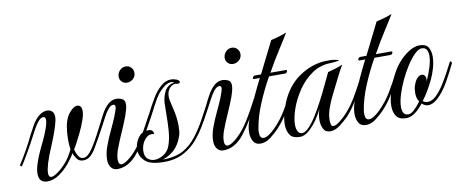

<svg xmlns="http://www.w3.org/2000/svg" viewBox="-52 -660 2091 863"><g transform="rotate(-10 994.0 -229.0)"><path d="M108 5Q69 5 69 -37Q69 -72 100 -139Q109 -157 120.5 -182Q132 -207 140.5 -230.5Q149 -254 149 -269Q149 -283 139 -283Q127 -283 115 -268.5Q103 -254 93.5 -236Q84 -218 78 -207Q63 -178 43 -143Q23 -108 6 -82H5Q3 -82 0 -84.5Q-3 -87 -2 -88Q17 -117 35.5 -150Q54 -183 67 -211Q78 -232 90.5 -254.5Q103 -277 120 -292Q140 -309 160 -309Q174 -309 183 -300.5Q192 -292 192 -275Q192 -271 191.5 -267Q191 -263 190 -258Q186 -239 176.5 -211.5Q167 -184 151 -146Q133 -104 124.5 -75.5Q116 -47 116 -31Q116 -12 129 -12Q143 -12 174 -38Q201 -62 215.5 -85.5Q230 -109 234 -119Q233 -125 232 -136Q231 -147 231 -160Q231 -171 231.5 -182Q232 -193 233 -202Q238 -254 259 -280.5Q280 -307 297 -307Q318 -307 318 -279Q318 -263 309 -237.5Q300 -212 287.5 -186Q275 -160 264.5 -140.5Q254 -121 250 -116Q250 -116 253.5 -104.5Q257 -93 264.5 -82Q272 -71 285 -71Q300 -71 314.5 -88Q329 -105 342 -128Q355 -151 365 -169Q368 -172 370 -172Q373 -172 374.5 -169.5Q376 -167 374 -163Q359 -137 346 -113Q333 -89 318 -74.5Q303 -60 282 -60Q263 -60 252.5 -75.5Q242 -91 240 -101Q230 -82 209.5 -57Q189 -32 162.5 -13.5Q136 5 108 5Z M537 -370Q523 -370 513.5 -379.5Q504 -389 504 -402Q504 -419 515.5 -431Q527 -443 543 -443Q557 -443 567 -433Q577 -423 577 -408Q577 -392 565 -381Q553 -370 537 -370ZM427 5Q409 5 398.5 -8.5Q388 -22 388 -44Q388 -72 399.5 -104Q411 -136 426.5 -168.5Q442 -201 454 -230Q459 -244 463 -255Q467 -266 467 -273Q467 -283 458 -283Q446 -283 434 -268Q422 -253 412.5 -234.5Q403 -216 397 -205Q382 -176 364.5 -145Q347 -114 329 -88Q329 -87 327 -87Q325 -87 322 -90Q319 -93 320 -94Q339 -121 355.5 -151.5Q372 -182 386 -210Q396 -231 408.5 -253.5Q421 -276 438 -291.5Q455 -307 477 -307Q487 -307 500 -302Q515 -296 515 -276Q515 -266 511.5 -252.5Q508 -239 502 -222Q489 -188 473.5 -153.5Q458 -119 445 -84Q435 -57 435 -36Q435 -13 450 -13Q464 -13 493 -38Q522 -64 547 -103.5Q572 -143 607 -210Q608 -212 611 -212Q613 -212 615.5 -209.5Q618 -207 617 -205Q564 -102 522 -48.5Q480 5 427 5Z M640 10Q576 10 552.5 -13Q529 -36 529 -64Q529 -90 542 -111.5Q555 -133 568 -137Q577 -153 587.5 -172Q598 -191 607 -209Q625 -245 644 -277.5Q663 -310 685.5 -330Q708 -350 733 -350Q745 -350 758 -345Q771 -339 771 -333Q771 -329 767 -327Q763 -325 758 -326Q740 -331 725 -316Q710 -301 710 -275Q710 -271 710.5 -266.5Q711 -262 712 -257Q718 -233 724.5 -202Q731 -171 731 -139Q731 -127 730 -115Q729 -103 725 -92Q712 -55 689.5 -33.5Q667 -12 635 -2Q659 -1 685.5 -6.5Q712 -12 731 -23Q764 -42 789.5 -75Q815 -108 835 -144.5Q855 -181 871 -211Q872 -215 877 -215Q880 -215 882 -212.5Q884 -210 882 -207Q862 -170 841 -132.5Q820 -95 794 -63.5Q768 -32 732 -12Q693 10 640 10ZM599 -7Q619 -7 640 -20Q661 -33 670 -58Q681 -89 683.5 -127.5Q686 -166 686 -200Q686 -234 687 -252Q689 -280 702 -304.5Q715 -329 746 -334Q739 -338 732 -338Q715 -338 697 -323Q679 -308 670 -296Q656 -277 643 -251Q630 -225 614 -196L584 -142Q587 -143 593 -143Q609 -143 613.5 -134Q618 -125 616 -121Q613 -122 610.5 -122.5Q608 -123 606 -123Q589 -123 576.5 -109Q564 -95 559 -78Q557 -71 556 -64.5Q555 -58 555 -53Q555 -29 568 -18Q581 -7 599 -7Z M1021 -370Q1007 -370 997.5 -379.5Q988 -389 988 -402Q988 -419 999.5 -431Q1011 -443 1027 -443Q1041 -443 1051 -433Q1061 -423 1061 -408Q1061 -392 1049 -381Q1037 -370 1021 -370ZM911 5Q893 5 882.5 -8.5Q872 -22 872 -44Q872 -72 883.5 -104Q895 -136 910.5 -168.5Q926 -201 938 -230Q943 -244 947 -255Q951 -266 951 -273Q951 -283 942 -283Q930 -283 918 -268Q906 -253 896.5 -234.5Q887 -216 881 -205Q866 -176 848.5 -145Q831 -114 813 -88Q813 -87 811 -87Q809 -87 806 -90Q803 -93 804 -94Q823 -121 839.5 -151.5Q856 -182 870 -210Q880 -231 892.5 -253.5Q905 -276 922 -291.5Q939 -307 961 -307Q971 -307 984 -302Q999 -296 999 -276Q999 -266 995.5 -252.5Q992 -239 986 -222Q973 -188 957.5 -153.5Q942 -119 929 -84Q919 -57 919 -36Q919 -13 934 -13Q948 -13 977 -38Q1006 -64 1031 -103.5Q1056 -143 1091 -210Q1092 -212 1095 -212Q1097 -212 1099.5 -209.5Q1102 -207 1101 -205Q1048 -102 1006 -48.5Q964 5 911 5Z M1081 4Q1058 4 1048 -13Q1038 -30 1038 -53Q1038 -84 1051 -115Q1072 -170 1090.5 -210Q1109 -250 1128 -287H1101Q1097 -287 1097 -291Q1097 -294 1100 -298Q1103 -302 1107 -302H1136L1208 -446Q1225 -450 1244.5 -455.5Q1264 -461 1280 -468Q1264 -441 1236 -397.5Q1208 -354 1179 -302H1250Q1254 -302 1254 -298Q1254 -295 1251 -291Q1248 -287 1244 -287H1170Q1139 -232 1114.5 -173Q1090 -114 1082 -62Q1081 -58 1081 -53.5Q1081 -49 1081 -46Q1081 -19 1099 -19Q1110 -19 1124 -28.5Q1138 -38 1151 -51Q1183 -83 1206.5 -122Q1230 -161 1250 -201Q1252 -203 1253 -203Q1260 -203 1260 -195Q1259 -195 1254.5 -186Q1250 -177 1249 -176Q1231 -141 1212 -109Q1193 -77 1166 -48Q1151 -32 1128 -14Q1105 4 1081 4Z M1261 5Q1227 5 1214.5 -14Q1202 -33 1202 -61Q1202 -90 1212 -122Q1222 -154 1231 -173Q1263 -240 1320.5 -275.5Q1378 -311 1439 -311Q1447 -311 1455.5 -311Q1464 -311 1472 -309Q1492 -306 1492 -304Q1492 -302 1477.5 -300Q1463 -298 1456 -298Q1407 -298 1368.5 -272Q1330 -246 1303 -206Q1276 -166 1261.5 -124.5Q1247 -83 1247 -53Q1247 -34 1253.5 -22Q1260 -10 1273 -10Q1287 -10 1305 -29Q1323 -48 1340 -75.5Q1357 -103 1371 -129.5Q1385 -156 1392 -170L1435 -260Q1452 -264 1469.5 -269.5Q1487 -275 1503 -282Q1486 -253 1470.5 -221Q1455 -189 1439 -158Q1427 -135 1415.5 -104Q1404 -73 1404 -48V-44Q1404 -36 1406 -26.5Q1408 -17 1417 -17Q1428 -17 1445 -30.5Q1462 -44 1469 -51Q1501 -83 1524.5 -122Q1548 -161 1568 -201Q1570 -203 1571 -203Q1579 -203 1577 -195Q1577 -195 1572.5 -186Q1568 -177 1567 -176Q1548 -141 1529 -109Q1510 -77 1484 -48Q1468 -32 1445 -14Q1422 4 1399 4Q1377 4 1368 -13.5Q1359 -31 1359 -53Q1359 -67 1361.5 -80.5Q1364 -94 1367 -104Q1360 -86 1342.5 -60Q1325 -34 1303.5 -14.5Q1282 5 1261 5Z M1562 4Q1539 4 1529 -13Q1519 -30 1519 -53Q1519 -84 1532 -115Q1553 -170 1571.5 -210Q1590 -250 1609 -287H1582Q1578 -287 1578 -291Q1578 -294 1581 -298Q1584 -302 1588 -302H1617L1689 -446Q1706 -450 1725.5 -455.5Q1745 -461 1761 -468Q1745 -441 1717 -397.5Q1689 -354 1660 -302H1731Q1735 -302 1735 -298Q1735 -295 1732 -291Q1729 -287 1725 -287H1651Q1620 -232 1595.5 -173Q1571 -114 1563 -62Q1562 -58 1562 -53.5Q1562 -49 1562 -46Q1562 -19 1580 -19Q1591 -19 1605 -28.5Q1619 -38 1632 -51Q1664 -83 1687.5 -122Q1711 -161 1731 -201Q1733 -203 1734 -203Q1741 -203 1741 -195Q1740 -195 1735.5 -186Q1731 -177 1730 -176Q1712 -141 1693 -109Q1674 -77 1647 -48Q1632 -32 1609 -14Q1586 4 1562 4Z M1746 5Q1713 5 1700.5 -13.5Q1688 -32 1688 -59Q1688 -88 1698 -120.5Q1708 -153 1717 -173Q1744 -236 1785 -271.5Q1826 -307 1860 -307Q1889 -307 1899.5 -290Q1910 -273 1910 -248Q1910 -222 1901.5 -193.5Q1893 -165 1883 -145Q1871 -120 1858 -98Q1845 -76 1831 -58Q1840 -50 1853 -50Q1873 -50 1892.5 -69Q1912 -88 1929.5 -116Q1947 -144 1960.5 -170Q1974 -196 1981 -209Q1983 -212 1985 -212Q1987 -212 1989 -208.5Q1991 -205 1989 -201Q1973 -167 1949.5 -125Q1926 -83 1897 -56Q1885 -45 1874 -40Q1863 -35 1854 -35Q1837 -35 1824 -48Q1805 -23 1785 -9Q1765 5 1746 5ZM1758 -10Q1769 -10 1784 -23.5Q1799 -37 1815 -59Q1815 -59 1809.5 -69Q1804 -79 1804 -99Q1804 -107 1805 -116.5Q1806 -126 1810 -136Q1817 -156 1827 -165.5Q1837 -175 1847 -175Q1856 -175 1861.5 -166.5Q1867 -158 1864 -142Q1878 -173 1887 -202.5Q1896 -232 1896 -254Q1896 -271 1889.5 -281.5Q1883 -292 1867 -292Q1853 -292 1835 -274.5Q1817 -257 1798.5 -228.5Q1780 -200 1764.5 -167Q1749 -134 1739.5 -102.5Q1730 -71 1730 -48Q1730 -31 1736.5 -20.5Q1743 -10 1758 -10Z"/></g></svg>

Font: Mea Culpa
Style: Regular
Weight: 400
Designer: Robert E. Leuschke
Foundry: Robert E. Leuschke
Version: Version 1.010; ttfautohint (v1.8.3)